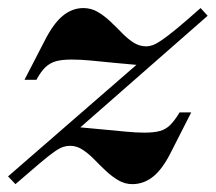

<svg xmlns="http://www.w3.org/2000/svg" viewBox="-21 -450 542 481"><path d="M17.7 11.3 -0.8 -8.1 337.9 -302.4 333.9 -286.3Q296 -289.5 264.1 -292.7Q232.3 -296 206 -298.4Q179.8 -300.8 158.9 -300.8Q134.7 -300.8 119.8 -296.8Q104.8 -292.7 93.1 -281.9Q81.5 -271 70.2 -250H40.3L90.3 -346.8Q112.1 -390.3 135.9 -410.1Q159.7 -429.8 187.9 -429.8Q207.3 -429.8 223.8 -420.2Q240.3 -410.5 255.2 -396.4Q270.2 -382.3 284.3 -367.7Q298.4 -353.2 313.3 -343.5Q328.2 -333.9 345.2 -333.9Q353.2 -333.9 362.1 -337.1Q371 -340.3 385.1 -350Q399.2 -359.7 422.2 -378.6Q445.2 -397.6 481.5 -429.8L499.2 -410.5L159.7 -112.9L165.3 -132.3Q203.2 -129 235.5 -125.8Q267.7 -122.6 294.4 -120.2Q321 -117.7 340.3 -117.7Q364.5 -117.7 379.4 -121.8Q394.4 -125.8 405.6 -137.1Q416.9 -148.4 429 -168.5H458.1L408.9 -71.8Q387.1 -27.4 363.3 -8.1Q339.5 11.3 310.5 11.3Q291.9 11.3 275.4 1.6Q258.9 -8.1 244 -22.2Q229 -36.3 214.9 -50.8Q200.8 -65.3 185.9 -75Q171 -84.7 154.8 -84.7Q146 -84.7 137.1 -81.9Q128.2 -79 114.5 -69.4Q100.8 -59.7 77.8 -40.3Q54.8 -21 17.7 11.3Z"/></svg>

Font: Playfair 5pt SemiExpanded Light Black
Style: Italic
Weight: 900
Italic angle: -15.6°
Version: Version 2.001;gftools[0.9.30]